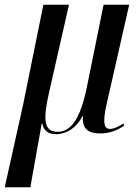

<svg xmlns="http://www.w3.org/2000/svg" viewBox="-51 -556 590 810"><path d="M-31 234H77L125 -35H127C134 -3 153 10 186 10C230 10 272 -17 297 -66H299C294 -13 321 7 372 7C405 7 438 -2 473 -26L470 -35C444 -18 424 -12 413 -12C390 -12 379 -33 400 -122L494 -536H386L316 -191C288 -53 248 0 192 0C135 0 129 -48 156 -166L240 -536H132L46 -112Z"/></svg>

Font: Noto Serif Display ExtraCondensed Medium
Style: Italic
Weight: 500
Width: 2
Italic angle: -12°
Designer: Monotype Design Team
Foundry: Monotype Imaging Inc.
Version: Version 2.009